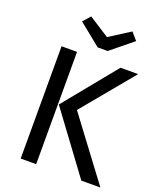

<svg xmlns="http://www.w3.org/2000/svg" viewBox="-163 -1008 916 1107"><g transform="rotate(20 294.5 -454.5)"><path d="M462 -689H570L309 -374L589 0H472L200 -368ZM100 -689H195V0H100ZM328 -828 455 -909 494 -864 359 -754H298L162 -864L202 -909Z"/></g></svg>

Font: Fira Sans Variable
Style: Regular
Weight: 400
Designer: Carrois Corporate & Edenspiekermann AG
Foundry: Carrois Corporate GbR & Edenspiekermann AG
Version: Version 4.202